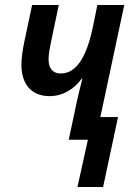

<svg xmlns="http://www.w3.org/2000/svg" viewBox="-20 -561 543 771"><path d="M291 190H394L454 -91H383L479 -541H371L352 -448C324 -318 280 -266 224 -266C193 -266 175 -285 175 -323C175 -344 180 -369 186 -398L216 -541H109L78 -395C71 -362 66 -327 66 -301C66 -222 107 -175 179 -175C233 -175 277 -203 309 -246H311C304 -218 296 -187 289 -155L256 0H333Z"/></svg>

Font: Noto Sans Display SemiCondensed Medium
Style: Italic
Weight: 500
Width: 4
Italic angle: -12°
Designer: Monotype Design Team
Foundry: Monotype Imaging Inc.
Version: Version 1.900